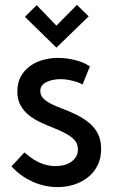

<svg xmlns="http://www.w3.org/2000/svg" viewBox="-20 -750 464 786"><path d="M343 -683 295 -730 211 -645 130 -729 82 -681 211 -555ZM318 -404 348 -478Q329 -491 306.5 -498.5Q284 -506 261.5 -509.5Q239 -513 217 -513Q187 -513 157 -505Q127 -497 103 -479.5Q79 -462 65 -436.5Q51 -411 51 -375Q51 -342 64.5 -318Q78 -294 100 -277Q122 -260 148.5 -248Q175 -236 201.5 -225.5Q228 -215 250 -203Q272 -191 285.5 -176Q299 -161 299 -138Q299 -120 290.5 -107Q282 -94 268.5 -85.5Q255 -77 239 -73.5Q223 -70 208 -70Q184 -70 161.5 -77Q139 -84 119 -96.5Q99 -109 80 -126L27 -69Q62 -30 112 -7Q162 16 216 16Q250 16 282 6Q314 -4 339 -23.5Q364 -43 379 -72Q394 -101 394 -140Q394 -177 380.5 -203Q367 -229 345 -247Q323 -265 296.5 -278.5Q270 -292 243 -302Q216 -312 194 -322.5Q172 -333 158.5 -346Q145 -359 145 -377Q145 -392 153 -401Q161 -410 173.5 -415.5Q186 -421 200 -423.5Q214 -426 227 -426Q244 -426 260 -423Q276 -420 291 -415.5Q306 -411 318 -404Z"/></svg>

Font: Advent Pro SemiBold
Style: Regular
Weight: 600
Designer: VivaRado, Andreas Kalpakidis
Foundry: VivaRado, Andreas Kalpakidis
Version: Version 3.000